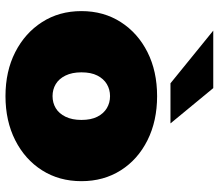

<svg xmlns="http://www.w3.org/2000/svg" viewBox="-70 -738 817 718"><g transform="rotate(90 339.0 -378.5)"><path d="M339 10Q246 10 174.5 -26.5Q103 -63 62 -127Q21 -191 21 -274Q21 -357 62 -421Q103 -485 174.5 -521Q246 -557 339 -557Q432 -557 504 -521Q576 -485 616.5 -421Q657 -357 657 -274Q657 -191 616.5 -127Q576 -63 504 -26.5Q432 10 339 10ZM339 -166Q364 -166 384 -178Q404 -190 416 -214.5Q428 -239 428 -274Q428 -310 416 -333.5Q404 -357 384 -369Q364 -381 339 -381Q314 -381 294 -369Q274 -357 262 -333.5Q250 -310 250 -274Q250 -239 262 -214.5Q274 -190 294 -178Q314 -166 339 -166ZM291 -607 94 -767H309L441 -607Z"/></g></svg>

Font: MOST Montserrat Black
Style: Regular
Weight: 900
Designer: Julieta Ulanovsky
Foundry: Julieta Ulanovsky
Version: Version 8.000;March 11, 2024;FontCreator 15.0.0.2926 64-bit